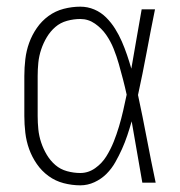

<svg xmlns="http://www.w3.org/2000/svg" viewBox="-20 -548 540 576"><path d="M221 8Q196 8 171 1.5Q146 -5 125.5 -20Q105 -35 90.5 -56Q76 -77 67.5 -100.5Q59 -124 56 -149.5Q53 -175 53 -200V-320Q53 -345 56 -370.5Q59 -396 67.5 -419.5Q76 -443 90.5 -464Q105 -485 125.5 -500Q146 -515 171 -521.5Q196 -528 221 -528Q243 -528 263 -519.5Q283 -511 298.5 -495.5Q314 -480 325.5 -461.5Q337 -443 345.5 -423.5Q354 -404 361 -383.5Q368 -363 374 -342Q382 -387 389.5 -431.5Q397 -476 405 -520H445Q432 -456 420 -391.5Q408 -327 394 -263Q408 -198 420.5 -132Q433 -66 447 0H407Q399 -46 391 -92Q383 -138 375 -184Q369 -163 362 -142Q355 -121 346 -101Q337 -81 326 -61.5Q315 -42 299.5 -26.5Q284 -11 263.5 -1.5Q243 8 221 8ZM221 -29Q245 -29 265.5 -43.5Q286 -58 299 -79Q312 -100 321 -122.5Q330 -145 337 -168.5Q344 -192 349.5 -216Q355 -240 360 -264Q355 -287 349 -310Q343 -333 336.5 -356Q330 -379 321 -401.5Q312 -424 298.5 -443.5Q285 -463 265 -477Q245 -491 221 -491Q201 -491 181 -485.5Q161 -480 146 -467Q131 -454 120.5 -436.5Q110 -419 103.5 -399.5Q97 -380 95 -360Q93 -340 93 -320V-200Q93 -180 95 -160Q97 -140 103.5 -120.5Q110 -101 120.5 -83.5Q131 -66 146 -53Q161 -40 181 -34.5Q201 -29 221 -29Z"/></svg>

Font: Zed Sans Extralight
Style: Regular
Weight: 200
Designer: Belleve Invis
Foundry: Belleve Invis
Version: Version 1.0.0; ttfautohint (v1.8.4)